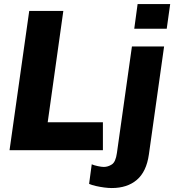

<svg xmlns="http://www.w3.org/2000/svg" viewBox="-20 -740 860 946"><path d="M27 0 124 -686H292L215 -137.5H487V0ZM530.5 186.5Q514.5 186.5 493.5 183.8Q472.5 181 452.5 176.5Q432.5 172 419 166L432 69.5Q443 74.5 461.8 78.5Q480.5 82.5 491.5 82.5Q512 82.5 531 70.2Q550 58 556 14L630 -511H788.5L713.5 21.5Q701.5 106 654.2 146.2Q607 186.5 530.5 186.5ZM641.5 -598.5 658 -720H818.5L801.5 -598.5Z"/></svg>

Font: Chivo Medium
Style: Italic
Weight: 500
Italic angle: -8.05°
Designer: Hector Gatti
Foundry: Omnibus-Type
Version: Version 2.002